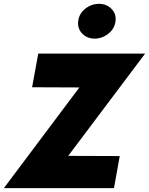

<svg xmlns="http://www.w3.org/2000/svg" viewBox="-45 -979 775 999"><path d="M362 -870Q357 -831 382.5 -804.5Q408 -778 447 -778Q486 -778 518.5 -803.5Q551 -829 556 -868Q561 -907 535 -933Q509 -959 470 -959Q431 -959 399 -934Q367 -909 362 -870ZM122 -525 368 -524 -25 0H548L578 -167L310 -168L710 -700H154Z"/></svg>

Font: Jost* 800 Heavy Italic
Style: Italic
Weight: 800
Italic angle: -10°
Version: Version 3.200; ttfautohint (v0.97) -l 8 -r 50 -G 200 -x 14 -